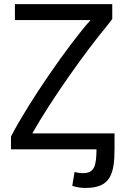

<svg xmlns="http://www.w3.org/2000/svg" viewBox="-20 -717 607 927"><path d="M533 0V-73H136C230 -239 394 -469 494 -589C504 -602 513 -614 522 -625V-697H52V-620H417C308 -497 119 -224 33 -58V4H446C445 87 435 119 380 119C364 119 349 116 340 113L329 180C349.7 186.9 367.2 190.4 392.9 190.4C512.5 190.4 533 124.9 533 0Z"/></svg>

Font: Repo
Style: Regular
Weight: 400
Designer: Stefan Peev
Foundry: Context Ltd
Version: Version 0.000